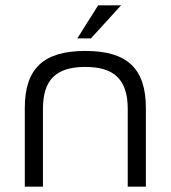

<svg xmlns="http://www.w3.org/2000/svg" viewBox="-20 -700 640 720"><path d="M73 -295V0H141V-291C141 -401 190 -449 300 -449C409 -449 459 -401 459 -291V0H527V-295C527 -444 456 -509 300 -509C144 -509 73 -444 73 -295ZM270 -556H321L434 -680H348Z"/></svg>

Font: LT Wave Mono Light
Style: Regular
Weight: 300
Designer: Daniel Lyons
Version: Version 2.5 (Glyphs App)